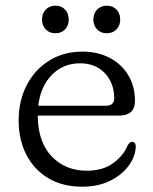

<svg xmlns="http://www.w3.org/2000/svg" viewBox="-20 -660 551 690"><path d="M465 -297.5Q465 -244.5 406.5 -244.5H115.5Q116.5 -149.5 165.8 -98Q215 -46.5 292 -46.5Q350 -46.5 387 -74Q424 -101.5 438 -136Q446 -150.5 455 -150Q468 -150 468 -132.5Q466 -95.5 441.2 -62.8Q416.5 -30 374 -9.5Q331.5 11 276 11Q205 11 153.8 -19.5Q102.5 -50 74.8 -103.8Q47 -157.5 47 -227.5Q47 -297.5 75.8 -353.5Q104.5 -409.5 156.5 -442Q208.5 -474.5 277 -474.5Q331.5 -474.5 374 -452.2Q416.5 -430 440.8 -390Q465 -350 465 -297.5ZM268 -432.5Q207 -432.5 166.2 -390.8Q125.5 -349 117.5 -280H359.5Q390.5 -280 390.5 -306.5Q390.5 -361 357 -396.8Q323.5 -432.5 268 -432.5ZM179.5 -540.5Q157.5 -540.5 144.2 -554.5Q131 -568.5 131 -590Q131 -611.5 144.2 -625.5Q157.5 -639.5 179.5 -639.5Q201 -639.5 214 -625.5Q227 -611.5 227 -590Q227 -568.5 214 -554.5Q201 -540.5 179.5 -540.5ZM363.5 -540.5Q342 -540.5 328.8 -554.5Q315.5 -568.5 315.5 -590Q315.5 -611.5 328.8 -625.5Q342 -639.5 363.5 -639.5Q385.5 -639.5 398.8 -625.5Q412 -611.5 412 -590Q412 -568.5 398.8 -554.5Q385.5 -540.5 363.5 -540.5Z"/></svg>

Font: Fraunces 9pt S100 Light
Style: Regular
Weight: 300
Version: Version 1.000; ttfautohint (v1.8.3)